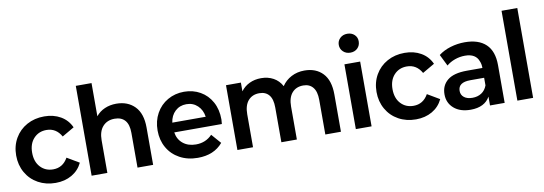

<svg xmlns="http://www.w3.org/2000/svg" viewBox="-62 -1294 4914 1735"><g transform="rotate(-10 2394.5 -427.0)"><path d="M25.6 -297.8Q25.6 -385.6 65.6 -455Q105.6 -524.4 176.1 -563.3Q246.7 -602.2 335.6 -602.2Q421.1 -602.2 485.6 -565Q550 -527.8 581.1 -458.9L470 -394.4Q423.3 -477.8 334.4 -477.8Q263.3 -477.8 217.8 -428.9Q172.2 -380 172.2 -297.8Q172.2 -214.4 217.8 -165.6Q263.3 -116.7 334.4 -116.7Q423.3 -116.7 470 -200L581.1 -134.4Q548.9 -66.7 484.4 -29.4Q420 7.8 335.6 7.8Q246.7 7.8 176.1 -31.1Q105.6 -70 65.6 -140Q25.6 -210 25.6 -297.8Z M1230 -342.2V0H1086.7V-318.9Q1086.7 -395.6 1053.9 -433.3Q1021.1 -471.1 958.9 -471.1Q891.1 -471.1 850.6 -426.7Q810 -382.2 810 -298.9V0H665.6V-824.4H810V-520Q842.2 -560 890.6 -581.1Q938.9 -602.2 996.7 -602.2Q1102.2 -602.2 1166.1 -536.7Q1230 -471.1 1230 -342.2Z M1905.6 -255.6H1468.9Q1478.9 -190 1526.1 -152.2Q1573.3 -114.4 1644.4 -114.4Q1734.4 -114.4 1793.3 -176.7L1870 -88.9Q1788.9 7.8 1640 7.8Q1546.7 7.8 1474.4 -31.7Q1402.2 -71.1 1362.8 -140.6Q1323.3 -210 1323.3 -297.8Q1323.3 -385.6 1361.7 -455Q1400 -524.4 1467.8 -563.3Q1535.6 -602.2 1618.9 -602.2Q1701.1 -602.2 1767.2 -564.4Q1833.3 -526.7 1871.1 -457.8Q1908.9 -388.9 1908.9 -296.7Q1908.9 -292.2 1905.6 -255.6ZM1466.7 -345.6H1773.3Q1764.4 -408.9 1722.8 -448.3Q1681.1 -487.8 1620 -487.8Q1558.9 -487.8 1517.2 -448.9Q1475.6 -410 1466.7 -345.6Z M2953.3 -342.2V0H2810V-318.9Q2810 -394.4 2778.3 -432.8Q2746.7 -471.1 2690 -471.1Q2624.4 -471.1 2586.7 -427.8Q2548.9 -384.4 2548.9 -302.2V0H2406.7V-318.9Q2406.7 -395.6 2375.6 -433.3Q2344.4 -471.1 2286.7 -471.1Q2222.2 -471.1 2184.4 -427.8Q2146.7 -384.4 2146.7 -302.2V0H2003.3V-594.4H2140V-514.4Q2171.1 -556.7 2218.9 -579.4Q2266.7 -602.2 2325.6 -602.2Q2388.9 -602.2 2438.3 -575Q2487.8 -547.8 2515.6 -495.6Q2548.9 -545.6 2602.8 -573.9Q2656.7 -602.2 2723.3 -602.2Q2828.9 -602.2 2891.1 -536.7Q2953.3 -471.1 2953.3 -342.2Z M3070 -775.6Q3070 -812.2 3096.1 -837.2Q3122.2 -862.2 3162.2 -862.2Q3202.2 -862.2 3227.8 -838.3Q3253.3 -814.4 3253.3 -777.8Q3253.3 -738.9 3227.8 -713.9Q3202.2 -688.9 3162.2 -688.9Q3122.2 -688.9 3096.1 -713.9Q3070 -738.9 3070 -775.6ZM3234.4 -594.4V0H3090V-594.4Z M3332.2 -297.8Q3332.2 -385.6 3372.2 -455Q3412.2 -524.4 3482.8 -563.3Q3553.3 -602.2 3642.2 -602.2Q3727.8 -602.2 3792.2 -565Q3856.7 -527.8 3887.8 -458.9L3776.7 -394.4Q3730 -477.8 3641.1 -477.8Q3570 -477.8 3524.4 -428.9Q3478.9 -380 3478.9 -297.8Q3478.9 -214.4 3524.4 -165.6Q3570 -116.7 3641.1 -116.7Q3730 -116.7 3776.7 -200L3887.8 -134.4Q3855.6 -66.7 3791.1 -29.4Q3726.7 7.8 3642.2 7.8Q3553.3 7.8 3482.8 -31.1Q3412.2 -70 3372.2 -140Q3332.2 -210 3332.2 -297.8Z M4455.6 -346.7V0H4321.1V-81.1Q4297.8 -37.8 4252.8 -15Q4207.8 7.8 4143.3 7.8Q4046.7 7.8 3990 -41.7Q3933.3 -91.1 3933.3 -170Q3933.3 -251.1 3991.1 -298.3Q4048.9 -345.6 4170 -345.6H4312.2Q4312.2 -383.3 4301.1 -406.7Q4275.6 -482.2 4175.6 -482.2Q4127.8 -482.2 4082.8 -466.1Q4037.8 -450 4005.6 -422.2L3953.3 -527.8Q3998.9 -563.3 4062.8 -582.8Q4126.7 -602.2 4194.4 -602.2Q4321.1 -602.2 4388.3 -538.3Q4455.6 -474.4 4455.6 -346.7ZM4312.2 -185.6V-255.6H4185.6Q4073.3 -255.6 4073.3 -176.7Q4073.3 -140 4101.1 -117.8Q4128.9 -95.6 4177.8 -95.6Q4225.6 -95.6 4260.6 -118.3Q4295.6 -141.1 4312.2 -185.6Z M4716.7 -824.4V0H4572.2V-824.4Z"/></g></svg>

Font: Paperlogy 7 Bold
Style: Regular
Weight: 700
Designer: redesigned by Lee Juim, glyphs from Gmarket Sans & Montserrat
Foundry: PT&
Version: Version 1.001